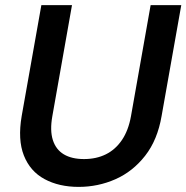

<svg xmlns="http://www.w3.org/2000/svg" viewBox="-20 -720 730 752"><path d="M288 12Q211 12 154.5 -18.5Q98 -49 73.5 -111Q49 -173 65 -266L142 -700H262L185 -265Q175 -209 187 -171.5Q199 -134 230 -115.5Q261 -97 309 -97Q357 -97 394.5 -115.5Q432 -134 457.5 -171.5Q483 -209 493 -265L570 -700H690L613 -266Q597 -172 548.5 -110Q500 -48 432 -18Q364 12 288 12Z"/></svg>

Font: DM Sans 10pt SemiBold
Style: Italic
Weight: 600
Italic angle: -10°
Version: Version 4.004;gftools[0.9.30]